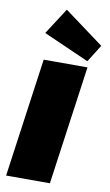

<svg xmlns="http://www.w3.org/2000/svg" viewBox="-108 -1061 640 1114"><g transform="rotate(10 212.5 -504.5)"><path d="M368 -700 270 0H12L110 -700ZM425 -837 361 -735 92 -854 192 -1009Z"/></g></svg>

Font: Pathway Extreme 28pt Black
Style: Italic
Weight: 900
Italic angle: -8°
Designer: Eduardo Rodriguez Tunni
Foundry: Eduardo Rodriguez Tunni
Version: Version 1.001;gftools[0.9.26]